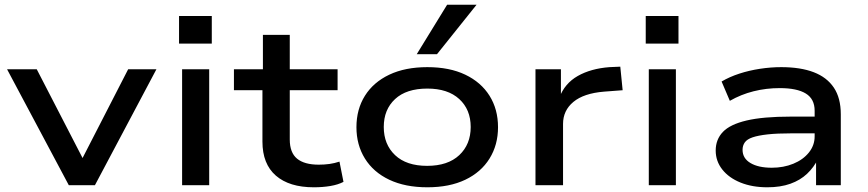

<svg xmlns="http://www.w3.org/2000/svg" viewBox="-20 -786 3684 815"><path d="M272 0 10 -492H136L343 -91H318L524 -492H644L383 0Z M740 -601V-718H879V-601ZM753 0V-492H868V0Z M1312 9Q1208 9 1151 -40.5Q1094 -90 1094 -185V-403H973V-492H1096V-638H1210V-492H1413V-403H1210V-194Q1210 -138 1241 -112.5Q1272 -87 1333 -87Q1357 -87 1378.5 -90Q1400 -93 1421 -100L1438 -14Q1415 -2 1382.5 3.5Q1350 9 1312 9Z M1794 9Q1700 9 1632.5 -23Q1565 -55 1529 -113Q1493 -171 1493 -246Q1493 -322 1529 -379.5Q1565 -437 1632.5 -469Q1700 -501 1794 -501Q1888 -501 1955 -469Q2022 -437 2058 -379.5Q2094 -322 2094 -246Q2094 -171 2058 -113Q2022 -55 1955 -23Q1888 9 1794 9ZM1793 -82Q1881 -82 1929.5 -127.5Q1978 -173 1978 -247Q1978 -321 1929.5 -365.5Q1881 -410 1794 -410Q1705 -410 1657 -365.5Q1609 -321 1609 -247Q1609 -173 1657 -127.5Q1705 -82 1793 -82ZM1749 -556 1878 -766H2003L1835 -556Z M2253 0V-492H2361V-371H2354Q2377 -432 2432.5 -463.5Q2488 -495 2567 -501L2613 -503L2623 -403L2544 -397Q2458 -390 2414 -353.5Q2370 -317 2370 -260V0Z M2721 -601V-718H2860V-601ZM2734 0V-492H2849V0Z M3237 9Q3173 9 3123.5 -11Q3074 -31 3046 -66.5Q3018 -102 3018 -147Q3018 -194 3048.5 -226Q3079 -258 3149 -274.5Q3219 -291 3336 -291H3456V-220H3340Q3278 -220 3238 -215.5Q3198 -211 3174.5 -203Q3151 -195 3141.5 -181.5Q3132 -168 3132 -150Q3132 -114 3165.5 -94Q3199 -74 3256 -74Q3306 -74 3347.5 -91Q3389 -108 3413.5 -138.5Q3438 -169 3438 -207V-316Q3438 -366 3400.5 -389Q3363 -412 3290 -412Q3232 -412 3178.5 -398.5Q3125 -385 3078 -358L3043 -440Q3077 -460 3118.5 -473.5Q3160 -487 3206 -494Q3252 -501 3296 -501Q3378 -501 3434 -479.5Q3490 -458 3519.5 -414Q3549 -370 3549 -301V0H3444V-110L3452 -111Q3435 -76 3406 -48.5Q3377 -21 3335 -6Q3293 9 3237 9Z"/></svg>

Font: Nunito Sans 10pt Expanded SemiBold
Style: Regular
Weight: 600
Width: 7
Designer: Vernon Adams
Foundry: Vernon Adams
Version: Version 3.101;gftools[0.9.27]